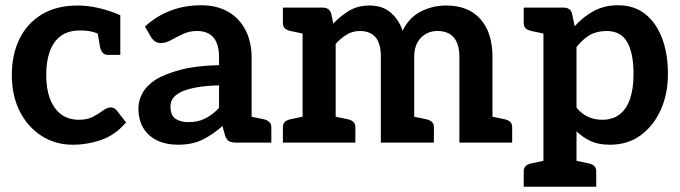

<svg xmlns="http://www.w3.org/2000/svg" viewBox="-20 -543 2589 731"><path d="M257 8Q191 8 138.5 -25.5Q86 -59 55.5 -118.5Q25 -178 25 -258Q25 -335 54 -394.5Q83 -454 139 -488Q195 -522 276 -522Q314 -522 355.5 -512.5Q397 -503 438 -485V-412L374 -404Q354 -416 333.5 -421.5Q313 -427 284 -427Q240 -427 211.5 -406Q183 -385 169.5 -347Q156 -309 156 -258Q156 -178 188.5 -132.5Q221 -87 280 -87Q312 -87 334 -98.5Q356 -110 372 -122Q388 -134 401 -134Q409 -134 414.5 -131Q420 -128 424 -123L460 -77Q419 -29 366 -10.5Q313 8 257 8ZM349 -434 438 -412V-334H392Q378 -334 371 -342Q364 -350 361 -363Z M657 8Q613 8 579 -8Q545 -24 526 -55Q507 -86 507 -132Q507 -160 522.5 -188.5Q538 -217 573 -240Q609 -262 668 -277.5Q727 -293 814 -295V-324Q814 -376 792.5 -400.5Q771 -425 730 -425Q701 -425 676.5 -413.5Q652 -402 631.5 -390.5Q611 -379 592 -379Q579 -379 569.5 -386Q560 -393 555 -402L532 -442Q577 -483 630.5 -503Q684 -523 746 -523Q806 -523 849 -498Q892 -473 915 -428Q938 -383 938 -324V0H881Q862 0 852.5 -5Q843 -10 837 -27L827 -63Q788 -29 749.5 -10.5Q711 8 657 8ZM697 -78Q733 -78 760.5 -91.5Q788 -105 814 -132V-218Q770 -217 735.5 -211.5Q701 -206 677.5 -196.5Q654 -187 641.5 -172.5Q629 -158 629 -138Q629 -105 647.5 -91.5Q666 -78 697 -78ZM913 0 926 -101 984 -89Q997 -86 1005 -79Q1013 -72 1013 -58V0Z M1132 0V-514H1209Q1234 -514 1241 -491L1249 -453Q1276 -482 1309 -502Q1342 -522 1387 -522Q1436 -522 1467 -495.5Q1498 -469 1513 -426Q1537 -476 1582 -499Q1627 -522 1678 -522Q1764 -522 1809.5 -470Q1855 -418 1855 -327V0H1729V-327Q1729 -375 1708 -400Q1687 -425 1645 -425Q1608 -425 1582.5 -399Q1557 -373 1557 -327V0H1430V-327Q1430 -378 1409.5 -401.5Q1389 -425 1350 -425Q1323 -425 1300.5 -411.5Q1278 -398 1258 -376V0ZM1057 0V-58Q1057 -72 1064.5 -79Q1072 -86 1086 -89L1143 -101L1156 0ZM1234 0 1247 -101 1304 -89Q1318 -86 1325.5 -79Q1333 -72 1333 -58V0ZM1533 0 1545 -101 1603 -89Q1616 -86 1624 -79Q1632 -72 1632 -58V0ZM1156 -514 1143 -413 1086 -425Q1072 -428 1064.5 -435Q1057 -442 1057 -456V-514ZM1831 0 1844 -101 1901 -89Q1915 -86 1922.5 -79Q1930 -72 1930 -58V0Z M2049 168V-514H2126Q2152 -514 2158 -491L2168 -443Q2200 -479 2240.5 -501Q2281 -523 2333 -523Q2394 -523 2436 -490Q2478 -457 2500.5 -398Q2523 -339 2523 -261Q2523 -186 2496 -125.5Q2469 -65 2420 -28.5Q2371 8 2302 8Q2259 8 2229.5 -5.5Q2200 -19 2175 -43V168ZM2273 -87Q2312 -87 2338.5 -107Q2365 -127 2378.5 -166Q2392 -205 2392 -261Q2392 -342 2367.5 -383.5Q2343 -425 2290 -425Q2252 -425 2225.5 -409.5Q2199 -394 2175 -364V-133Q2196 -108 2220.5 -97.5Q2245 -87 2273 -87ZM2073 -514 2060 -413 2003 -425Q1989 -428 1981.5 -435Q1974 -442 1974 -456V-514ZM1974 168V110Q1974 96 1981.5 89Q1989 82 2003 79L2060 67L2073 168ZM2151 168 2164 67 2221 79Q2235 82 2242.5 89Q2250 96 2250 110V168Z"/></svg>

Font: Aleo
Style: Bold
Weight: 700
Designer: Alessio Laiso
Foundry: Alessio Laiso
Version: Version 2.001;gftools[0.9.29]